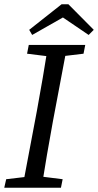

<svg xmlns="http://www.w3.org/2000/svg" viewBox="-23 -881 460 901"><path d="M-3 0 6 -40 133 -55H151L271 -40L263 0ZM82 0 150 -360Q164 -437 177.5 -515Q191 -593 203 -670H293L225 -310Q211 -233 197.5 -155Q184 -77 172 0ZM104 -629 112 -670H377L369 -629L244 -614H225ZM298 -861 417 -741 393 -717 234 -825H318L128 -717L114 -741L266 -861Z"/></svg>

Font: Source Serif 4
Style: Italic
Weight: 400
Italic angle: -12°
Designer: Frank Grießhammer
Foundry: Adobe Systems Incorporated
Version: Version 4.004;hotconv 1.0.116;makeotfexe 2.5.65601